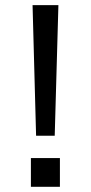

<svg xmlns="http://www.w3.org/2000/svg" viewBox="-20 -720 351 740"><path d="M119.1 -196.8 105.5 -700.2H205.1L190.9 -196.8ZM99.1 0V-110.8H210.9V0Z"/></svg>

Font: HK Grotesk Medium
Style: Regular
Weight: 500
Designer: Alfredo Marco Pradil and Stefan Peev
Foundry: Hanken Design Co.
Version: Version 1.045;PS 001.045;hotconv 1.0.88;makeotf.lib2.5.64775